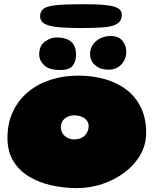

<svg xmlns="http://www.w3.org/2000/svg" viewBox="-20 -888 782 938"><path d="M356 31Q291 31 230.2 17.2Q169.5 3.5 121.2 -25.8Q73 -55 44.8 -101.5Q16.5 -148 16.5 -214Q16.5 -286.5 43.2 -343Q70 -399.5 117.2 -438.8Q164.5 -478 227 -498.2Q289.5 -518.5 361.5 -518.5Q433 -518.5 493.8 -501Q554.5 -483.5 599.5 -448.5Q644.5 -413.5 669.2 -361.2Q694 -309 694 -239Q694 -180.5 665.5 -131.2Q637 -82 588.8 -45.8Q540.5 -9.5 480.2 10.8Q420 31 356 31ZM342 -207Q360 -207 373.2 -212.2Q386.5 -217.5 395.2 -226.8Q404 -236 408.5 -247.5Q413 -259 413 -271.5Q413 -285 407 -295Q401 -305 391 -311.5Q381 -318 368.8 -321.2Q356.5 -324.5 343.5 -324.5Q325 -324.5 310 -317.5Q295 -310.5 286.2 -297.5Q277.5 -284.5 277.5 -266.5Q277.5 -249.5 286 -236Q294.5 -222.5 309.2 -214.8Q324 -207 342 -207ZM273 -546Q220.5 -546 196 -569Q171.5 -592 171.5 -622Q171.5 -665 199.5 -685Q227.5 -705 257 -705Q281 -705 302.8 -698Q324.5 -691 338 -672.8Q351.5 -654.5 351.5 -620.5Q351.5 -589 335.8 -567.5Q320 -546 273 -546ZM510 -547.5Q470.5 -547.5 445.2 -569.2Q420 -591 420 -623.5Q420 -662 449.2 -687Q478.5 -712 521 -712Q559.5 -712 578.2 -688.8Q597 -665.5 597 -636Q597 -599.5 573.2 -573.5Q549.5 -547.5 510 -547.5ZM375.5 -751Q316 -751 271 -754.5Q226 -758 201 -770.2Q176 -782.5 176 -808.5Q176 -832.5 192.5 -845.2Q209 -858 254.8 -862.8Q300.5 -867.5 388.5 -867.5Q454.5 -867.5 495.5 -863.2Q536.5 -859 555.8 -848.2Q575 -837.5 575 -817Q575 -786 552.5 -772Q530 -758 485.8 -754.5Q441.5 -751 375.5 -751Z"/></svg>

Font: Gluten Black
Style: Regular
Weight: 900
Designer: Tyler Finck
Foundry: Etcetera Type Company
Version: Version 1.300